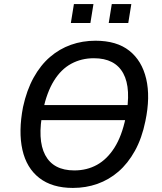

<svg xmlns="http://www.w3.org/2000/svg" viewBox="-20 -914 794 943"><path d="M151 -324 162 -398H655L643 -324ZM338 9Q236 9 173 -40Q110 -89 90 -178.5Q70 -268 93 -388Q111 -471 145 -532.5Q179 -594 225.5 -634Q272 -674 328.5 -694Q385 -714 449 -714Q553 -714 615 -665Q677 -616 698 -527Q719 -438 694 -319Q677 -235 642.5 -173Q608 -111 561.5 -71Q515 -31 458.5 -11Q402 9 338 9ZM345 -77Q407 -77 456.5 -104.5Q506 -132 542 -188.5Q578 -245 597 -335Q626 -479 585.5 -553.5Q545 -628 441 -628Q380 -628 330 -601Q280 -574 245 -517.5Q210 -461 191 -372Q162 -228 202 -152.5Q242 -77 345 -77ZM514 -801 529 -894H625L610 -801ZM328 -801 343 -894H439L424 -801Z"/></svg>

Font: Nunito Sans 7pt SemiCondensed Medium
Style: Italic
Weight: 500
Width: 4
Italic angle: -9°
Designer: Vernon Adams
Foundry: Vernon Adams
Version: Version 3.101;gftools[0.9.27]